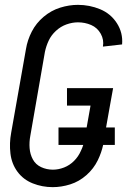

<svg xmlns="http://www.w3.org/2000/svg" viewBox="-20 -763 540 791"><path d="M197 8Q154 8 115 -7.5Q76 -23 52 -55.5Q28 -88 23 -130.5Q18 -173 26 -216L87 -561Q93 -598 111 -633Q129 -668 160 -694Q191 -720 228 -731.5Q265 -743 301 -743Q349 -743 392.5 -725Q436 -707 461.5 -667.5Q487 -628 483 -580L404 -571Q409 -599 395 -624Q381 -649 355.5 -660Q330 -671 301 -671Q278 -671 254 -662.5Q230 -654 210.5 -636Q191 -618 180.5 -595.5Q170 -573 165 -549L105 -204Q100 -178 102 -152.5Q104 -127 115.5 -106Q127 -85 149.5 -74.5Q172 -64 198 -64Q221 -64 244 -73Q267 -82 285 -100Q303 -118 313 -141Q319 -153 323 -166H221V-238H337L353 -328H256V-400H446L433 -328L417 -238H453V-166H405Q398 -134 383 -103Q366 -68 336 -41.5Q306 -15 269.5 -3.5Q233 8 197 8Z"/></svg>

Font: Iosevka SS08
Style: Italic
Weight: 400
Italic angle: -10°
Monospace: yes
Designer: Belleve Invis
Foundry: Belleve Invis
Version: 2.1.0; ttfautohint (v1.8.2)